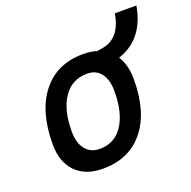

<svg xmlns="http://www.w3.org/2000/svg" viewBox="-120 -773 893 900"><g transform="rotate(-20 326.5 -323.0)"><path d="M245.1 9.8Q158.7 9.8 110.1 -39.8Q61.5 -89.4 61.5 -177.7Q61.5 -342.8 135.3 -435.1Q209 -527.3 339.8 -527.3Q426.3 -527.3 474.9 -476.6Q523.4 -425.8 523.4 -335Q523.4 -172.4 450 -81.3Q376.5 9.8 245.1 9.8ZM263.2 -82.5Q336.4 -82.5 377.7 -143.8Q418.9 -205.1 418.9 -314Q418.9 -370.6 394.5 -402.6Q370.1 -434.6 325.7 -434.6Q250.5 -434.6 208.3 -373.5Q166 -312.5 166 -203.6Q166 -146.5 191.7 -114.5Q217.3 -82.5 263.2 -82.5ZM416 -437 405.8 -517.6 435.5 -522.5Q525.4 -537.1 545.4 -655.8H652.8Q620.6 -470.2 445.8 -441.9Z"/></g></svg>

Font: Cascadia Code NF
Style: Italic
Weight: 400
Italic angle: -10°
Monospace: yes
Designer: Aaron Bell
Foundry: Saja Typeworks
Version: Version 2404.023; ttfautohint (v1.8.4)